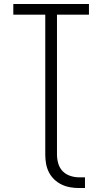

<svg xmlns="http://www.w3.org/2000/svg" viewBox="-20 -755 515 967"><path d="M377 192Q355 192 332.5 188Q310 184 289.5 174Q269 164 252.5 148Q236 132 226 112Q216 92 212 69.5Q208 47 208 24V-681H47V-735H428V-681H267V24Q267 46 273.5 68.5Q280 91 295.5 107Q311 123 333 130.5Q355 138 377 138H408V192Z"/></svg>

Font: Iosevka QP Light
Style: Regular
Weight: 300
Designer: Belleve Invis
Foundry: Belleve Invis
Version: Version 20.0.0; ttfautohint (v1.8.4)